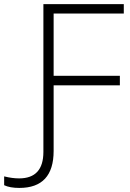

<svg xmlns="http://www.w3.org/2000/svg" viewBox="-110 -734 632 934"><path d="M-16.1 180.2Q-61.5 180.2 -89.8 167V124Q-50.8 133.8 -17.1 133.8Q101.1 133.8 101.1 4.9V-713.9H492.2V-668H150.9V-365.2H473.1V-318.8H150.9V0Q150.9 180.2 -16.1 180.2Z"/></svg>

Font: Zoram GWebM Light
Style: Regular
Weight: 300
Foundry: Ascender Corporation
Version: Version 1.000